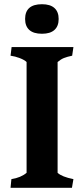

<svg xmlns="http://www.w3.org/2000/svg" viewBox="-20 -890 398 910"><path d="M106 -71V-596Q96 -606 74 -614.5Q52 -623 30 -626L35 -667H328L322 -626Q298 -621 283 -615Q268 -609 253 -596V-71Q273 -52 328 -41L321 0H30L34 -41Q79 -48 106 -71ZM99 -800Q99 -870 179 -870Q218 -870 238 -852Q258 -834 258 -800Q258 -766 238 -748Q218 -730 179 -730Q139 -730 119 -748Q99 -766 99 -800Z"/></svg>

Font: Caladea
Style: Bold
Weight: 700
Designer: Carolina Giovagnoli and Andres Torresi
Foundry: Carolina Giovagnoli & Andres Torresi
Version: Version 1.001